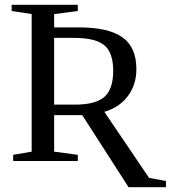

<svg xmlns="http://www.w3.org/2000/svg" viewBox="-20 -675 716 805"><path d="M454.6 -378.4Q454.6 -453.1 418.2 -484.6Q381.8 -516.1 290.5 -516.1H207V-236.3H293.5Q380.9 -236.3 417.7 -268.8Q454.6 -301.3 454.6 -378.4ZM311.5 -560.1Q434.6 -560.1 493.2 -518.6Q551.8 -477.1 551.8 -385.3Q551.8 -319.8 516.1 -272.2Q480.5 -224.6 417.5 -206.1L605 70.8L675.8 84V109.9H519L324.7 -192.4H207V-39.1L306.2 -25.9V0H35.2V-25.9L112.8 -39.1V-616.2L28.8 -628.9V-654.8H306.2V-628.9L207 -615.7V-560.1Z"/></svg>

Font: Tinos
Style: Regular
Weight: 400
Designer: Steve Matteson
Foundry: Monotype Imaging Inc.
Version: Version 1.23